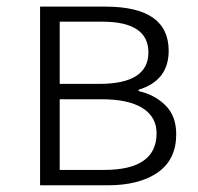

<svg xmlns="http://www.w3.org/2000/svg" viewBox="-20 -553 592 573"><path d="M99.6 0V-533.2H294.9Q483.4 -533.2 483.4 -401.4Q483.4 -312.5 393.6 -285.2V-281.2Q441.4 -270.5 473.6 -238.8Q505.9 -207 505.9 -152.3Q505.9 -77.1 451.2 -38.6Q396.5 0 300.8 0ZM158.2 -302.7H276.4Q422.9 -302.7 422.9 -396.5Q422.9 -488.3 285.2 -488.3H158.2ZM158.2 -45.9H291Q447.3 -45.9 447.3 -155.3Q447.3 -204.1 405.3 -230.5Q363.3 -256.8 283.2 -256.8H158.2Z"/></svg>

Font: Gen Shin Gothic Light
Style: Regular
Weight: 200
Designer: [Source Han Sans]
Ryoko NISHIZUKA  (kana & ideographs); Paul D. Hunt (Latin, Greek & Cyrillic); Wenlong ZHANG  (bopomofo
Version: Version 1.002.20150607